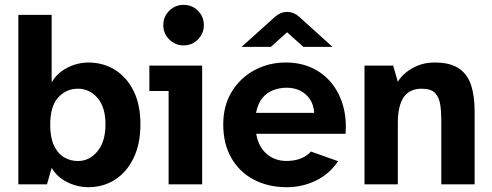

<svg xmlns="http://www.w3.org/2000/svg" viewBox="-20 -770 2057 802"><path d="M348.7 12Q320.2 12 291 3.1Q261.7 -5.8 236.7 -23.7Q211.6 -41.7 195.8 -68.5L176.2 0H56.6V-708H195.8V-426.1Q211.6 -453.7 236.7 -472Q261.7 -490.3 291 -499.6Q320.2 -508.9 348.7 -508.9Q411.4 -508.9 460.7 -478Q510 -447.1 538.3 -389.6Q566.6 -332.1 566.6 -250.9Q566.6 -169.7 538.3 -110.6Q510 -51.4 460.7 -19.7Q411.4 12 348.7 12ZM305.6 -97.4Q353.3 -97.4 386.9 -137.8Q420.6 -178.3 420.6 -250.9Q420.6 -322.8 386.9 -361.2Q353.3 -399.5 305.6 -399.5Q257 -399.5 223.4 -363.2Q189.7 -326.9 189.7 -248.4Q189.7 -195.9 205.2 -162.6Q220.7 -129.2 247 -113.3Q273.3 -97.4 305.6 -97.4Z M684.3 0V-390H603.9V-496H824.4V0ZM746.7 -580.3Q712 -580.3 687 -605.3Q662 -630.2 662 -664.8Q662 -700.7 687 -725.2Q712 -749.7 746.6 -749.7Q782.5 -749.7 807 -725.1Q831.5 -700.5 831.5 -665Q831.5 -630.2 806.9 -605.3Q782.3 -580.3 746.7 -580.3Z M1179.1 12Q1099.4 12 1039.3 -20.1Q979.2 -52.1 945.9 -111Q912.5 -169.9 912.5 -250.2Q912.5 -329.2 948.2 -387.2Q983.8 -445.1 1043.2 -477Q1102.6 -508.9 1173.8 -508.9Q1234.4 -508.9 1282.7 -486.6Q1330.9 -464.3 1364.1 -424Q1397.2 -383.7 1412.8 -329.2Q1428.3 -274.8 1423.5 -211.2H1050.1Q1055.7 -180.1 1068.1 -158.6Q1080.6 -137.2 1097.9 -123.7Q1115.2 -110.1 1135.4 -103.9Q1155.6 -97.7 1175.8 -97.7Q1212.1 -97.7 1238.2 -108.8Q1264.2 -119.9 1278.8 -137L1392.3 -96.7Q1355.6 -42.4 1298.7 -15.2Q1241.7 12 1179.1 12ZM1049.4 -298.5H1292.3Q1290.6 -331.1 1275.2 -354.5Q1259.7 -378 1234.7 -390.8Q1209.7 -403.6 1177.1 -403.6Q1148.1 -403.6 1121.3 -393.4Q1094.5 -383.3 1075.9 -360.5Q1057.2 -337.7 1049.4 -298.5ZM989 -574.2 1129.4 -700.4Q1139.6 -709.6 1152.6 -714.9Q1165.6 -720.2 1179.4 -720.2Q1193.2 -720.2 1206.2 -714.9Q1219.2 -709.6 1229.2 -700.4L1368.9 -574.2H1247.2L1179.2 -635.2L1111.4 -574.2Z M1502.6 0V-496H1622.2L1641.8 -428.3Q1653.4 -448.2 1674.9 -466.3Q1696.4 -484.4 1726.9 -496.7Q1757.4 -508.9 1796.1 -508.9Q1859.4 -508.9 1895.8 -484.9Q1932.2 -460.9 1947.4 -415.1Q1962.6 -369.4 1962.6 -304.3V0H1823.3V-268.7Q1823.3 -304.3 1818.8 -333.9Q1814.2 -363.6 1797.2 -381.5Q1780.2 -399.5 1741.1 -399.5Q1690.7 -399.5 1666.2 -363.7Q1641.8 -327.9 1641.8 -257.6V0Z"/></svg>

Font: Atkinson Hyperlegible Next
Style: Regular
Weight: 400
Designer: Elliott Scott, Megan Eiswerth, Linus Boman, Theodore Petrosky, Letters from Sweden
Foundry: Applied Design Works, Letters from Sweden
Version: Version 2.001